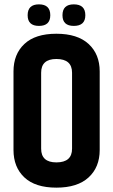

<svg xmlns="http://www.w3.org/2000/svg" viewBox="-20 -852 520 882"><path d="M107 -782Q107 -832 159 -832Q211 -832 211 -782Q211 -733 159 -733Q107 -733 107 -782ZM267 -782Q267 -832 319 -832Q372 -832 372 -782Q372 -733 319 -733Q267 -733 267 -782ZM42 -524Q42 -603 92 -650Q142 -697 239 -697Q336 -697 387 -650Q438 -603 438 -524V-163Q438 -84 387 -37Q336 10 239 10Q142 10 92 -37Q42 -84 42 -163ZM311 -518Q311 -581 239 -581Q169 -581 169 -518V-169Q169 -106 239 -106Q311 -106 311 -169Z"/></svg>

Font: Khand ExtraBold
Style: Regular
Weight: 800
Designer: Sanchit Sawaria and Jyotish Sonowal (Devanagari), Satya Rajpurohit (Latin)
Foundry: Indian Type Foundry
Version: Version 2.000;PS 1.0;hotconv 1.0.79;makeotf.lib2.5.61930